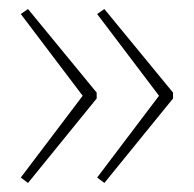

<svg xmlns="http://www.w3.org/2000/svg" viewBox="-20 -492 429 425"><path d="M363 -274V-287L211 -472L195 -461L332 -280L195 -99L211 -87ZM194 -274V-287L42 -472L26 -461L163 -280L26 -99L42 -87Z"/></svg>

Font: Noto Sans Sinhala Thin
Style: Regular
Weight: 100
Designer: Jelle Bosma - Monotype Design Team
Foundry: Monotype Imaging Inc.
Version: Version 2.006